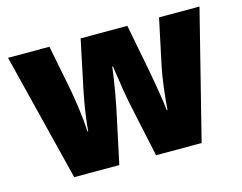

<svg xmlns="http://www.w3.org/2000/svg" viewBox="-82 -678 1009 802"><g transform="rotate(-15 423.0 -276.5)"><path d="M449 -243Q444 -268 439 -299Q434 -330 430 -358.5Q426 -387 423 -405H420Q418 -386 413.5 -356.5Q409 -327 403.5 -295.5Q398 -264 393 -239L342 0H147L9 -553H188L227 -355Q234 -318 241 -265Q248 -212 250 -170H253Q255 -196 259.5 -229.5Q264 -263 269.5 -294Q275 -325 279 -344L323 -553H525L566 -341Q573 -303 581 -254.5Q589 -206 593 -170H596Q599 -212 605.5 -265Q612 -318 620 -355L662 -553H837L698 0H501Z"/></g></svg>

Font: Noto Sans Lao SemiCondensed Black
Style: Regular
Weight: 900
Width: 4
Designer: Monotype Design Team
Foundry: Monotype Imaging Inc.
Version: Version 2.003; ttfautohint (v1.8.4.7-5d5b)